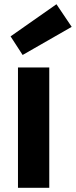

<svg xmlns="http://www.w3.org/2000/svg" viewBox="-20 -888 359 908"><path d="M65 0V-569H213V0ZM87 -628 30 -716 247 -868 319 -761Z"/></svg>

Font: Yaldevi ExtraLight
Style: Bold
Weight: 700
Version: Version 1.100